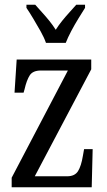

<svg xmlns="http://www.w3.org/2000/svg" viewBox="-20 -786 448 806"><path d="M29 0V-40L265 -490H152Q118 -490 105 -470Q92 -450 83 -411L79 -397H41L50 -536H363V-495L126 -46H262Q294 -46 307.5 -67.5Q321 -89 328 -132L333 -160H369L365 0ZM173 -606Q165 -629 150 -655.5Q135 -682 119.5 -708Q104 -734 91 -753V-766H128Q142 -750 157.5 -733Q173 -716 187.5 -698Q202 -680 214 -661Q226 -680 240.5 -698Q255 -716 270.5 -733Q286 -750 300 -766H337V-753Q325 -734 309 -708Q293 -682 279 -655.5Q265 -629 256 -606Z"/></svg>

Font: Noto Serif ExtraCondensed
Style: Regular
Weight: 400
Width: 2
Designer: Monotype Design Team
Foundry: Monotype Imaging Inc.
Version: Version 2.013